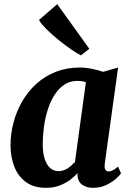

<svg xmlns="http://www.w3.org/2000/svg" viewBox="-20 -891 622 921"><path d="M482.5 -106Q480 -85.5 485.5 -77Q491 -68.5 501.5 -68.5Q509 -68.5 519.5 -73.5Q530 -78.5 546.5 -91.5L560.5 -59Q555 -50.5 536.8 -34Q518.5 -17.5 490.2 -3.8Q462 10 426 10Q395 10 374.2 -5Q353.5 -20 351.5 -50L352.5 -61.5Q337 -43.5 314.8 -27.2Q292.5 -11 264.2 -0.5Q236 10 201 10Q142 10 104.2 -17.8Q66.5 -45.5 48.5 -92Q30.5 -138.5 30.5 -194Q30.5 -250 45 -304Q59.5 -358 87 -405.5Q114.5 -453 155 -489.5Q195.5 -526 247.8 -546.5Q300 -567 363 -567Q391 -567 422.2 -560.5Q453.5 -554 475 -546.5L546.5 -567ZM392 -496.5Q382.5 -500 372.2 -501.5Q362 -503 351.5 -503Q315.5 -503 288.2 -484.8Q261 -466.5 241.2 -435.2Q221.5 -404 209 -364.5Q196.5 -325 190.8 -282.5Q185 -240 185 -199.5Q185 -158.5 194.2 -129.5Q203.5 -100.5 220.5 -85.2Q237.5 -70 260.5 -70Q272.5 -70 283.2 -73.5Q294 -77 304 -83.2Q314 -89.5 322.8 -97.5Q331.5 -105.5 339.5 -114ZM368 -625.5Q353 -632.5 324.2 -652Q295.5 -671.5 263.5 -697.2Q231.5 -723 204.8 -749.2Q178 -775.5 167 -795L254.5 -871L408.5 -657Z"/></svg>

Font: Merriweather 20pt ExtraBold
Style: Italic
Weight: 800
Italic angle: -7.8°
Version: Version 2.101